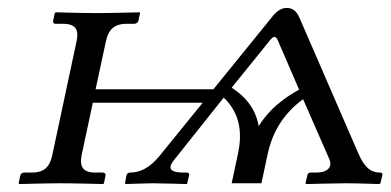

<svg xmlns="http://www.w3.org/2000/svg" viewBox="-20 -462 986 484"><path d="M564 0H639L655 -75C665 -120 688 -171 744 -212L811 -59C817 -43 809 -27 776 -27H763C759 -27 755 -24 755 -21L750 0L752 2C752 2 824 0 852 0C882 0 936 2 936 2L939 0L944 -21C944 -24 944 -27 938 -27C914 -27 898 -41 883 -76L735 -417C726 -438 714 -442 702 -442C695 -442 680 -439 664 -417L518 -237H221L247 -358C253 -386 267 -402 299 -402H318C323 -402 328 -405 329 -410L333 -429L332 -431C332 -431 262 -429 223 -429C188 -429 121 -431 121 -431L118 -429L114 -410C113 -405 115 -402 120 -402H139C172 -402 179 -386 173 -358L112 -72C106 -43 93 -27 60 -27H41C36 -27 32 -24 31 -19L27 0L29 2C29 2 97 0 132 0C171 0 240 2 240 2L242 0L246 -19C247 -24 244 -27 239 -27H220C188 -27 180 -43 186 -72L214 -203H491L383 -70C357 -38 333 -27 307 -27C304 -27 300 -24 299 -21L295 0L297 2C297 2 346 0 365 0C384 0 451 2 451 2L452 0L457 -21C457 -24 455 -27 452 -27H444C418 -27 397 -32 419 -59L544 -216C588 -174 590 -122 580 -75ZM564 -241 661 -361C669 -371 675 -372 680 -361L734 -236C674 -203 648 -169 632 -144C628 -169 615 -208 564 -241Z"/></svg>

Font: Libertinus Sans
Style: Italic
Weight: 400
Italic angle: -12°
Designer: Philipp H. Poll, Khaled Hosny
Foundry: Caleb Maclennan
Version: Version 7.050;RELEASE